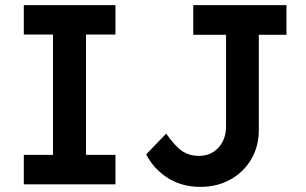

<svg xmlns="http://www.w3.org/2000/svg" viewBox="-20 -720 1194 750"><path d="M73 0V-115H187V-585H73V-700H431V-585H316V-115H431V0ZM762 10Q691 10 636 -24.5Q581 -59 551 -117L629 -198Q667 -145 694.5 -128Q722 -111 756 -111Q804 -111 833.5 -143.5Q863 -176 863 -226V-584H735V-700H1099V-584H991V-213Q991 -148 961.5 -98Q932 -48 880.5 -19Q829 10 762 10Z"/></svg>

Font: Readex Pro Medium
Style: Regular
Weight: 500
Designer: Bonnie Shaver-Troup, Thomas Jockin
Foundry: Lexend
Version: Version 1.204; ttfautohint (v1.8.4.7-5d5b)